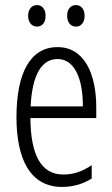

<svg xmlns="http://www.w3.org/2000/svg" viewBox="-20 -728 443 758"><path d="M91 -666C91 -639 106 -623 126 -623C146 -623 160 -638 160 -666C160 -692 146 -708 126 -708C106 -708 91 -692 91 -666ZM245 -666C245 -639 259 -623 280 -623C300 -623 314 -639 314 -666C314 -693 299 -708 280 -708C260 -708 245 -693 245 -666ZM207 -542C99 -542 45 -439 45 -265C45 -102 98 10 225 10C269 10 308 -2 342 -23V-76C304 -50 268 -39 230 -39C143 -39 101 -115 100 -262H360V-305C360 -433 315 -542 207 -542ZM207 -495C278 -495 308 -409 307 -308H101C107 -434 145 -495 207 -495Z"/></svg>

Font: Noto Sans Bengali ExtraCondensed Light
Style: Regular
Weight: 300
Width: 2
Designer: Joana Ranito - Universal Thirst; Jelle Bosma - Monotype Design Team
Foundry: Universal Thirst ehf.
Version: Version 3.000